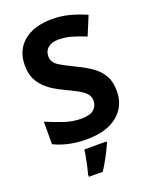

<svg xmlns="http://www.w3.org/2000/svg" viewBox="-171 -815 892 1128"><g transform="rotate(-20 275.5 -251.5)"><path d="M511 -198Q511 -103 442.5 -46.5Q374 10 248 10Q135 10 46 -33V-174Q97 -152 151.5 -133.5Q206 -115 260 -115Q316 -115 339.5 -136.5Q363 -158 363 -191Q363 -218 344.5 -237Q326 -256 295 -272.5Q264 -289 224 -308Q199 -320 170 -336.5Q141 -353 114.5 -377.5Q88 -402 71 -437Q54 -472 54 -521Q54 -617 119 -670.5Q184 -724 296 -724Q352 -724 402.5 -711Q453 -698 508 -674L459 -556Q410 -576 371 -587Q332 -598 291 -598Q248 -598 225 -578Q202 -558 202 -526Q202 -488 236 -466Q270 -444 337 -412Q392 -386 430.5 -358Q469 -330 490 -292Q511 -254 511 -198ZM352 71Q337 104 317 142.5Q297 181 271 221H184V208Q192 179 201 136Q210 93 214 61H352Z"/></g></svg>

Font: Noto Sans Myanmar
Style: Bold
Weight: 700
Designer: Monotype Design Team
Foundry: Monotype Imaging Inc.
Version: Version 2.107; ttfautohint (v1.8.4.7-5d5b)